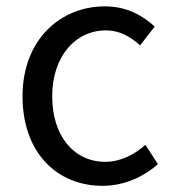

<svg xmlns="http://www.w3.org/2000/svg" viewBox="-20 -577 550 610"><path d="M305.9 13.4C370.8 13.4 433 -12.5 481.7 -55.4L442 -116.9C408.1 -86.6 363.8 -62.9 314.3 -62.9C214.2 -62.9 145.8 -146.1 145.8 -271C145.8 -396.1 217.9 -480.5 317.1 -480.5C359.4 -480.5 393.6 -461.1 425 -432.8L471.5 -492.7C433.3 -527.3 383.6 -556.8 312.8 -556.8C173.3 -556.8 51.6 -452.3 51.6 -271C51.6 -91.1 161.8 13.4 305.9 13.4Z"/></svg>

Font: Source Han Sans JP VF
Style: Regular
Weight: 250
Designer: Ryoko NISHIZUKA 西塚涼子 (kana, bopomofo & ideographs); Paul D. Hunt (Latin, Greek & Cyrillic); Sandoll Communications 산돌커뮤니
Foundry: Adobe
Version: Version 2.004;hotconv 1.0.118;makeotfexe 2.5.65603